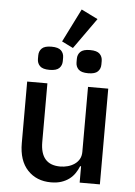

<svg xmlns="http://www.w3.org/2000/svg" viewBox="-61 -973 723 1031"><g transform="rotate(5 300.0 -457.5)"><path d="M407 -88H402Q394 -68 381.5 -49.5Q369 -31 351 -17.5Q333 -4 309 4Q285 12 253 12Q175 12 127 -39Q79 -90 79 -184V-516H188V-200Q188 -77 295 -77Q316 -77 336 -82.5Q356 -88 372 -99Q388 -110 397.5 -126.5Q407 -143 407 -166V-516H516V0H407ZM308 -717 247 -747 337 -927 426 -883ZM193 -589Q156 -589 141 -604Q126 -619 126 -642V-661Q126 -684 141 -699Q156 -714 193 -714Q230 -714 245 -699Q260 -684 260 -661V-642Q260 -619 245 -604Q230 -589 193 -589ZM401 -589Q364 -589 349 -604Q334 -619 334 -642V-661Q334 -684 349 -699Q364 -714 401 -714Q438 -714 453 -699Q468 -684 468 -661V-642Q468 -619 453 -604Q438 -589 401 -589Z"/></g></svg>

Font: IBM Plex Mono Medium
Style: Regular
Weight: 500
Monospace: yes
Designer: Mike Abbink, Paul van der Laan, Pieter van Rosmalen
Foundry: Bold Monday
Version: Version 2.3